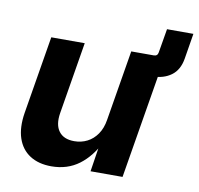

<svg xmlns="http://www.w3.org/2000/svg" viewBox="-76 -735 851 822"><g transform="rotate(10 350.0 -324.0)"><path d="M497.6 -446.3 512.7 -535.6H548.8Q564.9 -535.6 567.4 -551.8L585 -655.8H699.7L681.6 -545.4Q673.3 -494.6 640.1 -470.5Q606.9 -446.3 559.1 -446.3ZM198.7 8.3Q143.1 8.3 105.2 -16.1Q67.4 -40.5 52 -86.4Q36.6 -132.3 46.9 -196.8L103 -535.6H248.5L196.8 -222.7Q188.5 -171.4 209.5 -143.1Q230.5 -114.7 276.4 -114.7Q307.1 -114.7 332.8 -127.7Q358.4 -140.6 376.2 -166.3Q394 -191.9 399.9 -229.5L450.7 -535.6H596.2L507.3 0H368.2L389.2 -135.7H402.8Q369.1 -66.9 318.6 -29.3Q268.1 8.3 198.7 8.3Z"/></g></svg>

Font: Inter 20pt
Style: Bold Italic
Weight: 700
Italic angle: -9.3988°
Version: Version 4.001;git-66647c0bb